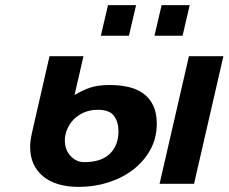

<svg xmlns="http://www.w3.org/2000/svg" viewBox="-20 -720 895 752"><path d="M98 -145Q98 -158 100 -171.5Q102 -185 105 -199L174 -500H307L272 -348Q304 -367 334 -377Q364 -387 410 -387Q449 -387 482.5 -379.5Q516 -372 541 -354Q566 -336 580 -307Q594 -278 594 -236Q594 -178 568 -132Q542 -86 499.5 -54Q457 -22 402.5 -5Q348 12 290 12Q198 12 148 -30Q98 -72 98 -145ZM234 -170Q234 -134 256 -109.5Q278 -85 310 -85Q377 -85 410.5 -118Q444 -151 444 -206Q444 -242 426.5 -266Q409 -290 363 -290Q333 -290 309 -279.5Q285 -269 268.5 -252Q252 -235 243 -213.5Q234 -192 234 -170ZM605 0 720 -500H855L740 0ZM585 -580 613 -700H723L695 -580ZM375 -580 403 -700H513L485 -580Z"/></svg>

Font: Perun
Style: Bold Italic
Weight: 700
Italic angle: -12°
Foundry: Copyright (c) Stefan Peev, Context Ltd, 2016
Version: Version 1.027